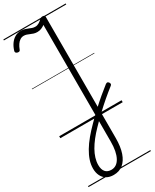

<svg xmlns="http://www.w3.org/2000/svg" viewBox="-368 -1098 1374 1701"><g transform="rotate(-30 319.0 -247.5)"><path d="M248 519Q207 519 177.5 502Q148 485 132 453Q116 421 116 378Q116 337 130 295Q144 253 170 209.5Q196 166 233 121.5Q270 77 317 30Q365 -19 412.5 -63Q460 -107 505.5 -145.5Q551 -184 590 -214Q601 -221 608 -220Q615 -219 623 -208Q629 -198 627.5 -190.5Q626 -183 616 -176Q572 -142 523.5 -100.5Q475 -59 426.5 -13Q378 33 331 82Q295 119 265.5 156.5Q236 194 215 231Q194 268 183 304Q172 340 172 374Q172 420 192.5 444.5Q213 469 253 469Q309 469 340.5 411Q372 353 372 249V-944Q356 -932 337 -924Q318 -916 295 -916Q276 -916 259.5 -921Q243 -926 229 -932.5Q215 -939 201 -943.5Q187 -948 172 -948Q152 -948 134.5 -937Q117 -926 103.5 -906Q90 -886 80 -859Q77 -850 70 -847Q63 -844 50 -847Q38 -851 34 -858Q30 -865 33 -874Q44 -911 63.5 -939Q83 -967 110 -983Q137 -999 171 -999Q193 -999 210 -994Q227 -989 242 -982.5Q257 -976 271.5 -971Q286 -966 303 -966Q323 -966 340.5 -976.5Q358 -987 370 -999Q378 -1007 385 -1010.5Q392 -1014 401 -1014Q413 -1014 419.5 -1009.5Q426 -1005 426 -995V245Q426 333 405 394Q384 455 345 487Q306 519 248 519ZM0 490H638V500H0ZM0 -20H638V0H0ZM0 -505H638V-500H0ZM0 -1010H638V-1000H0Z"/></g></svg>

Font: Playwrite PE Guides
Style: Regular
Weight: 400
Designer: Veronika Burian, José Scaglione
Foundry: TypeTogether
Version: Version 1.003